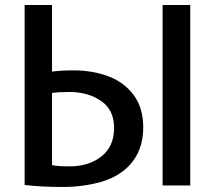

<svg xmlns="http://www.w3.org/2000/svg" viewBox="-20 -710 862 764"><path d="M272 -430Q349 -430 412 -406Q475 -382 512.5 -331Q550 -280 550 -203Q550 -110 494 -51Q451 -6 381 14Q311 34 228 34Q144 34 78 26V-690H187V-425Q222 -430 272 -430ZM627 28V-690H737V28ZM257 -48Q333 -48 383.5 -87.5Q434 -127 434 -201Q434 -273 382 -308.5Q330 -344 256 -344Q211 -344 187 -340V-53Q209 -48 257 -48Z"/></svg>

Font: Gmarket Sans TTF Medium
Style: Regular
Weight: 500
Designer: Creative Director : Sungho Lee; Art Director : Kiwoong Choi; Project Manager : Sori Yang, Jongwook Yoon; Font Designer :
Foundry: Sandoll Inc.
Version: Version 1.000;hotconv 1.0.109;makeotfexe 2.5.65596